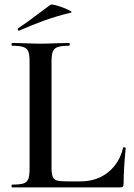

<svg xmlns="http://www.w3.org/2000/svg" viewBox="-20 -811 581 831"><path d="M268 -26H328Q399 -26 448 -65.5Q497 -105 513 -172Q513 -174 517 -174Q519 -174 521.5 -172.5Q524 -171 524 -170Q515 -78 515 -15Q515 -7 512 -3.5Q509 0 500 0H32Q30 0 30 -6Q30 -12 32 -12Q66 -12 81.5 -17Q97 -22 102.5 -36.5Q108 -51 108 -81V-544Q108 -574 102.5 -588Q97 -602 81 -607.5Q65 -613 32 -613Q30 -613 30 -619Q30 -625 32 -625L83 -624Q127 -622 155 -622Q185 -622 229 -624L279 -625Q282 -625 282 -619Q282 -613 279 -613Q246 -613 230 -607.5Q214 -602 208.5 -587.5Q203 -573 203 -543V-85Q203 -59 208 -46.5Q213 -34 226 -30Q239 -26 268 -26ZM62 -678Q58 -678 57 -682.5Q56 -687 59 -689Q96 -713 148 -753L198 -790Q203 -794 229.5 -786Q256 -778 276.5 -768Q297 -758 286 -756Q224 -741 172.5 -722.5Q121 -704 64 -679Z"/></svg>

Font: Cormorant SC SemiBold
Style: Regular
Weight: 600
Designer: Christian Thalmann (Catharsis Fonts)
Foundry: Catharsis Fonts
Version: Version 4.000